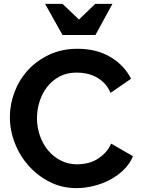

<svg xmlns="http://www.w3.org/2000/svg" viewBox="-20 -966 726 992"><path d="M31 -361Q31 -426 54.5 -489Q78 -552 123 -602Q168 -652 233.5 -683Q299 -714 380 -714Q479 -714 550.5 -671.5Q622 -629 657 -559L551 -486Q538 -517 518 -537Q498 -557 474.5 -569Q451 -581 426 -586Q401 -591 376 -591Q325 -591 286.5 -570Q248 -549 222.5 -515.5Q197 -482 184 -440Q171 -398 171 -355Q171 -309 186 -265.5Q201 -222 228.5 -189Q256 -156 294.5 -136.5Q333 -117 379 -117Q403 -117 429 -122.5Q455 -128 478.5 -141.5Q502 -155 522 -175.5Q542 -196 554 -224L667 -159Q651 -120 619.5 -89Q588 -58 548 -37Q508 -16 463 -5Q418 6 375 6Q300 6 237 -26Q174 -58 128 -109.5Q82 -161 56.5 -227Q31 -293 31 -361ZM303 -946 388 -865 472 -946H561L473 -785H303L213 -946Z"/></svg>

Font: Rising Sun
Style: Bold
Weight: 700
Designer: Matt McInerney, Pablo Impallari, Rodrigo Fuenzalida (Raleway font), Stephen Hutchings (Greek), Cristiano Sobral (main ch
Foundry: The Rising Sun Project Authors
Version: Version 4.327; ttfautohint (v1.8.4.7-5d5b-dirty)